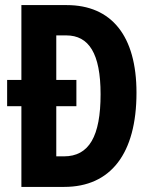

<svg xmlns="http://www.w3.org/2000/svg" viewBox="-20 -734 599 754"><path d="M242 -714H64V-420H8V-317H64V0H232C415 0 516 -131 516 -370C516 -593 418 -714 242 -714ZM240 -595C329 -595 375 -524 375 -364C375 -199 330 -120 231 -120H201V-317H280V-420H201V-595Z"/></svg>

Font: Noto Sans Hebrew ExtraCondensed
Style: Bold
Weight: 700
Width: 2
Designer: Monotype Design Team
Foundry: Monotype Imaging Inc.
Version: Version 2.004